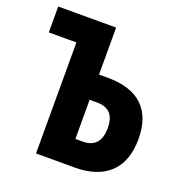

<svg xmlns="http://www.w3.org/2000/svg" viewBox="-128 -828 897 941"><g transform="rotate(20 320.0 -357.0)"><path d="M161 0V-579H17V-714H319V-469H364Q486 -469 547.5 -410Q609 -351 609 -238Q609 -122 545.5 -61Q482 0 362 0ZM318 -133H356Q449 -133 449 -238Q449 -337 357 -337H318Z"/></g></svg>

Font: Noto Sans Condensed ExtraBold
Style: Regular
Weight: 800
Width: 3
Designer: Monotype Design Team
Foundry: Monotype Imaging Inc.
Version: Version 2.013; ttfautohint (v1.8.4.7-5d5b)